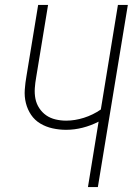

<svg xmlns="http://www.w3.org/2000/svg" viewBox="-20 -755 540 775"><path d="M335 0 378 -264Q347 -248 313.5 -239.5Q280 -231 247 -231Q219 -231 192 -237Q165 -243 142.5 -256.5Q120 -270 105.5 -291.5Q91 -313 84.5 -339Q78 -365 80 -393Q82 -421 87 -449L134 -735H174L126 -443Q122 -421 120.5 -399Q119 -377 123 -356.5Q127 -336 138.5 -318.5Q150 -301 166.5 -289.5Q183 -278 204 -273Q225 -268 247 -268Q282 -268 318.5 -279.5Q355 -291 387 -313L456 -735H496L375 0Z"/></svg>

Font: Iosevka Extralight
Style: Italic
Weight: 200
Italic angle: -9°
Monospace: yes
Designer: Belleve Invis
Foundry: Belleve Invis
Version: Version 32.5.0; ttfautohint (v1.8.4)